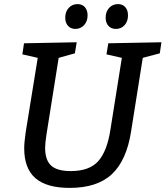

<svg xmlns="http://www.w3.org/2000/svg" viewBox="-20 -906 807 936"><path d="M767 -700 759 -646 676 -624 619 -265Q597 -124 525.5 -57Q454 10 320 10Q207 10 152.5 -37.5Q98 -85 98 -183Q98 -211 105 -260L164 -624L89 -641L97 -695L354 -700L345 -646L266 -624L207 -253Q200 -209 200 -185Q200 -126 229 -99Q258 -72 325 -72Q416 -72 459 -120.5Q502 -169 518 -272L574 -624L499 -641L508 -695ZM298 -820Q298 -849 315 -867.5Q332 -886 358 -886Q381 -886 394 -871Q407 -856 407 -831Q407 -802 390 -783.5Q373 -765 347 -765Q325 -765 311.5 -780Q298 -795 298 -820ZM495 -820Q495 -849 512 -867.5Q529 -886 555 -886Q578 -886 591 -871Q604 -856 604 -831Q604 -802 587.5 -783.5Q571 -765 545 -765Q522 -765 508.5 -780Q495 -795 495 -820Z"/></svg>

Font: Bitter Pro Medium
Style: Italic
Weight: 500
Italic angle: -9°
Designer: Sol Matas, and Bitter project Authors
Foundry: Sol Matas
Version: Version 1.010